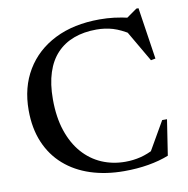

<svg xmlns="http://www.w3.org/2000/svg" viewBox="-81 -795 864 883"><g transform="rotate(-10 351.0 -353.0)"><path d="M441.5 -30.5Q478.5 -30.5 512.8 -39Q547 -47.5 583 -67L558 -46L641 -190H663.5L638 -24Q595 -7 542.2 2Q489.5 11 429 11Q343.5 11 272.8 -12Q202 -35 150.8 -80Q99.5 -125 71.8 -190.5Q44 -256 44 -341Q44 -447.5 92 -527.5Q140 -607.5 228.2 -651.8Q316.5 -696 437 -696Q472 -696 505.2 -692Q538.5 -688 581.5 -678L550 -671L613 -715.5H623L659.5 -474L638 -470L544 -631.5L570.5 -603.5Q527.5 -631 491.5 -641.8Q455.5 -652.5 415 -652.5Q356.5 -652.5 309.8 -635.2Q263 -618 230 -583.2Q197 -548.5 179.8 -495.5Q162.5 -442.5 162.5 -371Q162.5 -287.5 183.8 -224Q205 -160.5 243 -117.2Q281 -74 331.8 -52.2Q382.5 -30.5 441.5 -30.5Z"/></g></svg>

Font: Newsreader 36pt Medium
Style: Regular
Weight: 500
Designer: Hugues Gentile
Foundry: Production Type
Version: Version 1.003